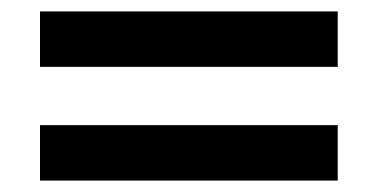

<svg xmlns="http://www.w3.org/2000/svg" viewBox="-20 -441 661 336"><path d="M50 -421H571V-324H50ZM50 -222H571V-125H50Z"/></svg>

Font: Taviraj Black
Style: Regular
Weight: 900
Designer: Katatrad Team
Foundry: CadsonDemak
Version: Version 1.001